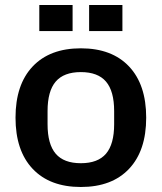

<svg xmlns="http://www.w3.org/2000/svg" viewBox="-20 -737 646 767"><path d="M42 -267Q42 -399 110.5 -471.5Q179 -544 303 -544Q427 -544 495.5 -471.5Q564 -399 564 -267Q564 -135 495.5 -62.5Q427 10 303 10Q179 10 110.5 -62.5Q42 -135 42 -267ZM303 -85Q371 -85 403.5 -123Q436 -161 436 -241V-293Q436 -373 403.5 -411Q371 -449 303 -449Q235 -449 202.5 -411Q170 -373 170 -293V-241Q170 -161 202.5 -123Q235 -85 303 -85ZM137 -717H270V-613H137ZM336 -717H469V-613H336Z"/></svg>

Font: Mozilla Text BETA SemiBold
Style: Regular
Weight: 600
Designer: Studio DRAMA
Foundry: Studio DRAMA
Version: Version 0.100